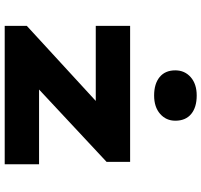

<svg xmlns="http://www.w3.org/2000/svg" viewBox="-40 -816 856 816"><g transform="rotate(90 388.0 -408.0)"><path d="M90 0V-94L484 -456L498 -387H90V-533H668V-433L294 -84L277 -146H678V0ZM386 -635Q336 -635 307.5 -658.5Q279 -682 279 -725Q279 -765 308 -790.5Q337 -816 386 -816Q436 -816 464.5 -792.5Q493 -769 493 -725Q493 -686 464 -660.5Q435 -635 386 -635Z"/></g></svg>

Font: Lexend Tera ExtraBold
Style: Regular
Weight: 800
Designer: Bonnie Shaver-Troup, Thomas Jockin
Foundry: Lexend
Version: Version 1.007